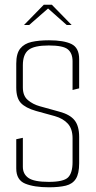

<svg xmlns="http://www.w3.org/2000/svg" viewBox="-20 -793 407 815"><path d="M188 2Q125 2 87 -13.5Q49 -29 49 -78V-202L77 -208V-85Q77 -54 101 -37.5Q125 -21 187 -21Q250 -21 269 -40Q288 -59 288 -105V-206Q288 -246 268 -268Q248 -290 213 -300L133 -322Q88 -335 68.5 -356Q49 -377 49 -421V-523Q49 -566 66 -587Q83 -608 114 -615Q145 -622 188 -622Q251 -622 283.5 -606Q316 -590 316 -542V-418L288 -411V-533Q288 -567 268 -583.5Q248 -600 187 -600Q125 -600 101 -581Q77 -562 77 -516V-422Q77 -386 98.5 -368Q120 -350 149 -342L232 -319Q277 -307 296.5 -282.5Q316 -258 316 -212V-100Q316 -56 302 -34Q288 -12 259.5 -5Q231 2 188 2ZM82 -687 166 -773H200L284 -687H263L184 -757L104 -687Z"/></svg>

Font: Smooch Sans ExtraLight
Style: Regular
Weight: 200
Designer: Robert E. Leuschke
Foundry: Robert E. Leuschke
Version: Version 1.010; ttfautohint (v1.8.3)